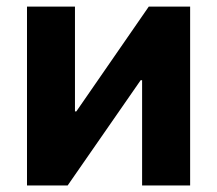

<svg xmlns="http://www.w3.org/2000/svg" viewBox="-20 -566 663 586"><path d="M560.3 0H413.7V-321.3H409.4L186.5 0H62.4V-545.9H208.8V-226H213L434.1 -545.9H560.3Z"/></svg>

Font: Adwaita Sans
Style: Regular
Weight: 400
Designer: Rasmus Andersson
Foundry: rsms
Version: Version 4.001;git-9221beed3